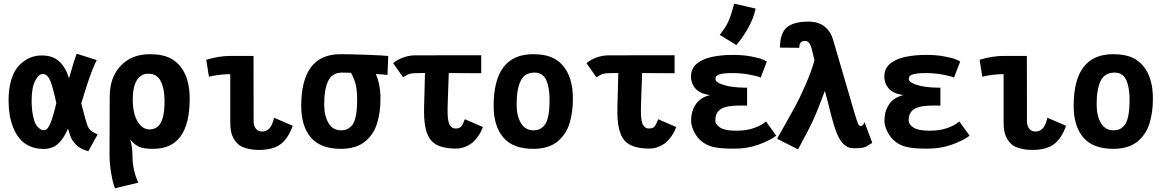

<svg xmlns="http://www.w3.org/2000/svg" viewBox="-20 -794 6251 1028"><path d="M415 -240.7Q419.9 -224.6 428.5 -189.5Q437 -154.3 445.8 -128.4Q452.6 -107.9 465.3 -96.2Q478 -84.5 502.9 -74.7L453.1 15.6Q410.6 4.9 386.7 -19.8Q362.8 -44.4 354.5 -71.8Q347.7 -94.2 344.2 -105Q319.3 -48.8 289.3 -22.7Q259.3 3.4 212.9 3.4Q171.9 3.4 139.4 -11.2Q106.9 -25.9 86.2 -50.5Q65.4 -75.2 51.5 -109.1Q37.6 -143.1 31.7 -179.7Q25.9 -216.3 25.9 -257.3Q25.9 -321.8 41.3 -369.9Q56.6 -418 83 -444.8Q109.4 -471.7 139.6 -484.4Q169.9 -497.1 203.6 -497.1Q261.7 -497.1 296.4 -465.8Q331.1 -434.6 349.6 -374.5Q355 -391.6 362.3 -417.7Q369.6 -443.8 376.2 -465.1Q382.8 -486.3 390.6 -506.3L498 -472.2Q492.7 -461.9 487.8 -451.2Q482.9 -440.4 477.5 -427Q472.2 -413.6 468.3 -403.6Q464.4 -393.6 458.7 -377Q453.1 -360.4 450 -351.3Q446.8 -342.3 440.7 -323Q434.6 -303.7 432.4 -296.4Q430.2 -289.1 423.3 -267.6Q416.5 -246.1 415 -240.7ZM149.4 -255.9Q149.4 -211.9 155.8 -179.7Q162.1 -147.5 169.9 -132.3Q177.7 -117.2 188.5 -108.4Q199.2 -99.6 204.1 -98.4Q209 -97.2 212.9 -97.2H216.8Q234.9 -97.2 250 -134.3Q265.1 -171.4 281.7 -241.7Q263.2 -328.6 248.3 -363.3Q233.4 -397.9 208.5 -397.9Q187 -397.9 168.2 -361.3Q149.4 -324.7 149.4 -255.9Z M860.8 -252.4Q860.8 -252.4 860.8 -259.8Q860.4 -321.8 839.8 -360.6Q819.3 -399.4 773.4 -399.4Q735.4 -399.4 713.1 -365Q690.9 -330.6 690.9 -260.3Q690.9 -186.5 716.6 -143.8Q742.2 -101.1 780.3 -101.1Q799.8 -101.1 814.2 -109.1Q828.6 -117.2 837.4 -130.6Q846.2 -144 851.6 -164.3Q856.9 -184.6 858.9 -205.3Q860.8 -226.1 860.8 -252.4ZM567.4 -274.4Q567.4 -380.4 626.5 -442.1Q685.5 -503.9 782.7 -503.9Q853 -503.9 896.7 -479.7Q940.4 -455.6 966.8 -405.8Q995.6 -350.1 995.6 -265.1Q995.6 2.9 800.8 2.9H799.8Q750.5 2.9 726.1 -7.3Q701.7 -17.6 677.2 -46.9Q689.5 -7.3 689.5 48.3Q689.5 77.6 695.6 106.9Q701.7 136.2 706.1 148.2Q710.4 160.2 720.2 184.1L595.7 213.9Q585 189.9 575.7 136.2Q566.4 82.5 566.4 34.2Z M1212.9 -494.6H1337.4Q1337.4 -494.6 1337.9 -144.5Q1337.9 -120.6 1349.9 -105.2Q1361.8 -89.8 1382.8 -89.8Q1407.2 -89.8 1422.9 -106.9Q1438.5 -124 1447.3 -163.6L1547.4 -120.6Q1522.5 -50.8 1481 -21Q1439.5 8.8 1366.2 8.8Q1331.5 8.8 1301.8 0.7Q1272 -7.3 1257.8 -19.5Q1234.9 -39.6 1223.9 -66.9Q1212.9 -94.2 1212.9 -138.7V-397Q1157.7 -397 1098.6 -383.3L1084.5 -474.1Q1153.3 -494.6 1212.9 -494.6Z M1992.2 -397.5Q2017.1 -341.8 2017.1 -265.1Q2017.1 -229 2012.7 -196.8Q2008.3 -164.6 1999 -133.8Q1989.7 -103 1973.1 -78.6Q1956.5 -54.2 1933.8 -35.6Q1911.1 -17.1 1878.7 -7.1Q1846.2 2.9 1806.2 2.9H1805.2Q1696.3 2.9 1644.5 -57.9Q1592.8 -118.7 1592.8 -226.6Q1592.8 -502 1800.3 -503.9H1804.2Q1855 -503.9 1948 -500.5Q2041 -497.1 2058.6 -494.1L2054.7 -392.6Q2035.2 -396 1992.2 -397.5ZM1862.8 -120.6Q1892.1 -152.8 1892.1 -258.8V-266.6Q1891.6 -313 1884.3 -342.3Q1877 -371.6 1859.4 -404.3Q1822.8 -405.3 1811.5 -405.3Q1759.3 -405.3 1737.5 -361.3Q1715.8 -317.4 1715.8 -235.4Q1715.8 -172.9 1739.3 -134.5Q1762.7 -96.2 1805.7 -96.2Q1825.2 -96.7 1837.2 -101.8Q1849.1 -106.9 1862.8 -120.6Z M2348.6 -498H2408.2Q2408.2 -498 2476.1 -498H2547.9H2556.6V-401.9L2408.2 -402.8H2382.8Q2380.4 -345.2 2378.7 -286.9Q2377 -228.5 2376.5 -214.8V-195.3Q2376.5 -167 2380.1 -148.2Q2383.8 -129.4 2390.6 -120.8Q2397.5 -112.3 2404.1 -109.1Q2410.6 -106 2419.4 -106Q2439.5 -106 2448.7 -116Q2458 -126 2468.8 -155.8L2565.4 -113.8Q2561.5 -102.5 2555.9 -91.1Q2550.3 -79.6 2537.8 -61.8Q2525.4 -43.9 2510.3 -31Q2495.1 -18.1 2471.4 -8.3Q2447.8 1.5 2420.4 1.5Q2325.2 1.5 2287.8 -42.7Q2250.5 -86.9 2250.5 -193.8V-214.8Q2251.5 -239.7 2252.7 -297.6Q2253.9 -355.5 2255.4 -403.3L2205.1 -402.3Q2181.6 -401.9 2170.4 -397.7Q2159.2 -393.6 2138.2 -380.4L2085 -455.6Q2104.5 -473.1 2137 -485.4Q2169.4 -497.6 2202.6 -497.6Z M2893.1 -120.6Q2922.4 -152.8 2922.4 -258.8Q2922.4 -258.8 2922.4 -266.6Q2921.4 -331.1 2903.3 -368.2Q2885.3 -405.3 2841.8 -405.3Q2789.6 -405.3 2767.8 -361.3Q2746.1 -317.4 2746.1 -235.4Q2746.1 -172.9 2769.5 -134.5Q2793 -96.2 2835.9 -96.2Q2855.5 -96.7 2867.4 -101.8Q2879.4 -106.9 2893.1 -120.6ZM2835.4 2.9Q2726.6 2.9 2674.8 -57.9Q2623 -118.7 2623 -226.6Q2623 -503.9 2834.5 -503.9Q2904.8 -503.9 2948.5 -479.7Q2992.2 -455.6 3018.6 -405.8Q3047.4 -350.1 3047.4 -265.1Q3047.4 -229 3043 -196.8Q3038.6 -164.6 3029.3 -133.8Q3020 -103 3003.4 -78.6Q2986.8 -54.2 2964.1 -35.6Q2941.4 -17.1 2908.9 -7.1Q2876.5 2.9 2836.4 2.9Z M3383.8 -498H3443.4Q3443.4 -498 3511.2 -498H3583H3591.8V-401.9L3443.4 -402.8H3418Q3415.5 -345.2 3413.8 -286.9Q3412.1 -228.5 3411.6 -214.8V-195.3Q3411.6 -167 3415.3 -148.2Q3418.9 -129.4 3425.8 -120.8Q3432.6 -112.3 3439.2 -109.1Q3445.8 -106 3454.6 -106Q3474.6 -106 3483.9 -116Q3493.2 -126 3503.9 -155.8L3600.6 -113.8Q3596.7 -102.5 3591.1 -91.1Q3585.4 -79.6 3573 -61.8Q3560.5 -43.9 3545.4 -31Q3530.3 -18.1 3506.6 -8.3Q3482.9 1.5 3455.6 1.5Q3360.4 1.5 3323 -42.7Q3285.6 -86.9 3285.6 -193.8V-214.8Q3286.6 -239.7 3287.8 -297.6Q3289.1 -355.5 3290.5 -403.3L3240.2 -402.3Q3216.8 -401.9 3205.6 -397.7Q3194.3 -393.6 3173.3 -380.4L3120.1 -455.6Q3139.6 -473.1 3172.1 -485.4Q3204.6 -497.6 3237.8 -497.6Z M3833.5 -607.4Q3866.2 -647.9 3880.6 -680.7Q3895 -713.4 3910.6 -774.4L4025.9 -748Q4005.9 -653.8 3922.9 -552.7ZM4136.2 -67.4Q4101.6 -41.5 4042 -19.8Q3982.4 2 3909.7 2Q3841.8 2 3803.7 -6.1Q3765.6 -14.2 3738.8 -35.6Q3711.9 -56.6 3696 -89.1Q3680.2 -121.6 3680.2 -147Q3680.2 -198.2 3705.1 -235.4Q3730 -272.5 3782.7 -285.2Q3730 -291 3704.8 -318.6Q3679.7 -346.2 3679.7 -385.3Q3679.7 -407.2 3688.5 -425Q3697.3 -442.9 3713.1 -455.1Q3729 -467.3 3749.8 -476.3Q3770.5 -485.4 3795.9 -490.2Q3821.3 -495.1 3847.2 -497.6Q3873 -500 3901.4 -500H3907.7Q3959 -500 4002.2 -491.7Q4045.4 -483.4 4061.5 -476.6Q4077.6 -469.7 4085.9 -464.4L4052.7 -378.4Q4041.5 -385.3 3995.6 -394Q3949.7 -402.8 3902.3 -402.8Q3856.4 -402.8 3833.5 -396.2Q3810.5 -389.6 3810.5 -371.6Q3810.5 -355.5 3840.3 -344.2Q3870.1 -333 3903.3 -328.9Q3936.5 -324.7 3965.3 -324.7H3968.8H3971.2H3980V-228.5Q3973.6 -228.5 3960.9 -228.8Q3948.2 -229 3941.9 -229Q3869.6 -229 3839.8 -210.2Q3810.1 -191.4 3810.1 -149.4Q3810.1 -127.4 3835.9 -110.8Q3861.8 -94.2 3921.9 -94.2Q3977.5 -94.2 4018.1 -108.9Q4058.6 -123.5 4081.1 -144Z M4252.9 5.9 4140.6 -51.3Q4145 -59.6 4178.7 -118.7Q4212.4 -177.7 4237.3 -223.6Q4262.2 -269.5 4293.2 -340.6Q4324.2 -411.6 4340.8 -470.7Q4327.1 -535.6 4317.9 -555.4Q4308.6 -575.2 4289.6 -575.2Q4259.3 -575.2 4259.3 -538.1L4156.2 -539.1Q4156.2 -615.7 4192.4 -647Q4228.5 -678.2 4309.6 -678.2Q4361.8 -678.2 4394.8 -651.9Q4427.7 -625.5 4440.4 -581.5L4552.2 -199.2Q4568.4 -144 4574.2 -131.6Q4580.1 -119.1 4588.4 -119.1Q4594.2 -119.1 4599.4 -124.3Q4604.5 -129.4 4606.4 -134.8L4608.9 -139.6L4650.4 -29.3Q4622.1 -10.3 4606.7 -5.1Q4591.3 0 4555.7 0Q4536.1 0 4521.7 -5.6Q4507.3 -11.2 4491.7 -27.6Q4476.1 -43.9 4461.9 -77.4Q4447.8 -110.8 4434.1 -162.1Q4430.7 -174.8 4424.1 -200.9Q4417.5 -227.1 4410.9 -253.7Q4404.3 -280.3 4396.5 -307.6Q4360.4 -209 4334 -151.6Q4307.6 -94.2 4252.9 5.9Z M5171.4 -67.4Q5136.7 -41.5 5077.1 -19.8Q5017.6 2 4944.8 2Q4877 2 4838.9 -6.1Q4800.8 -14.2 4773.9 -35.6Q4747.1 -56.6 4731.2 -89.1Q4715.3 -121.6 4715.3 -147Q4715.3 -198.2 4740.2 -235.4Q4765.1 -272.5 4817.9 -285.2Q4765.1 -291 4740 -318.6Q4714.8 -346.2 4714.8 -385.3Q4714.8 -407.2 4723.6 -425Q4732.4 -442.9 4748.3 -455.1Q4764.2 -467.3 4784.9 -476.3Q4805.7 -485.4 4831.1 -490.2Q4856.4 -495.1 4882.3 -497.6Q4908.2 -500 4936.5 -500H4942.9Q4994.1 -500 5037.4 -491.7Q5080.6 -483.4 5096.7 -476.6Q5112.8 -469.7 5121.1 -464.4L5087.9 -378.4Q5076.7 -385.3 5030.8 -394Q4984.9 -402.8 4937.5 -402.8Q4891.6 -402.8 4868.7 -396.2Q4845.7 -389.6 4845.7 -371.6Q4845.7 -355.5 4875.5 -344.2Q4905.3 -333 4938.5 -328.9Q4971.7 -324.7 5000.5 -324.7H5003.9H5006.3H5015.1V-228.5Q5008.8 -228.5 4996.1 -228.8Q4983.4 -229 4977.1 -229Q4904.8 -229 4875 -210.2Q4845.2 -191.4 4845.2 -149.4Q4845.2 -127.4 4871.1 -110.8Q4897 -94.2 4957 -94.2Q5012.7 -94.2 5053.2 -108.9Q5093.8 -123.5 5116.2 -144Z M5353.5 -494.6H5478Q5478 -494.6 5478.5 -144.5Q5478.5 -120.6 5490.5 -105.2Q5502.4 -89.8 5523.4 -89.8Q5547.9 -89.8 5563.5 -106.9Q5579.1 -124 5587.9 -163.6L5688 -120.6Q5663.1 -50.8 5621.6 -21Q5580.1 8.8 5506.8 8.8Q5472.2 8.8 5442.4 0.7Q5412.6 -7.3 5398.4 -19.5Q5375.5 -39.6 5364.5 -66.9Q5353.5 -94.2 5353.5 -138.7V-397Q5298.3 -397 5239.3 -383.3L5225.1 -474.1Q5293.9 -494.6 5353.5 -494.6Z M5998.5 -120.6Q6027.8 -152.8 6027.8 -258.8Q6027.8 -258.8 6027.8 -266.6Q6026.9 -331.1 6008.8 -368.2Q5990.7 -405.3 5947.3 -405.3Q5895 -405.3 5873.3 -361.3Q5851.6 -317.4 5851.6 -235.4Q5851.6 -172.9 5875 -134.5Q5898.4 -96.2 5941.4 -96.2Q5960.9 -96.7 5972.9 -101.8Q5984.9 -106.9 5998.5 -120.6ZM5940.9 2.9Q5832 2.9 5780.3 -57.9Q5728.5 -118.7 5728.5 -226.6Q5728.5 -503.9 5939.9 -503.9Q6010.3 -503.9 6054 -479.7Q6097.7 -455.6 6124 -405.8Q6152.8 -350.1 6152.8 -265.1Q6152.8 -229 6148.4 -196.8Q6144 -164.6 6134.8 -133.8Q6125.5 -103 6108.9 -78.6Q6092.3 -54.2 6069.6 -35.6Q6046.9 -17.1 6014.4 -7.1Q5981.9 2.9 5941.9 2.9Z"/></svg>

Font: Fantasque Sans Mono
Style: Bold
Weight: 700
Monospace: yes
Designer: Jany Belluz
Version: Version 1.8.0 ; ttfautohint (v1.8.2)